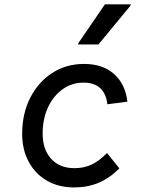

<svg xmlns="http://www.w3.org/2000/svg" viewBox="-20 -826 640 862"><path d="M313 15.5Q243 15.5 190.5 -15Q138 -45.5 108.8 -99.8Q79.5 -154 79.5 -225Q79.5 -315.5 115.5 -386.5Q151.5 -457.5 214.2 -498.2Q277 -539 357.5 -539Q440.5 -539 491.5 -494.2Q542.5 -449.5 552 -369.5L462 -358Q450.5 -455 355 -455Q302.5 -455 261 -425.2Q219.5 -395.5 195.5 -344Q171.5 -292.5 171.5 -226.5Q171.5 -154.5 209.8 -112.8Q248 -71 314.5 -71Q356.5 -71 390.5 -86.8Q424.5 -102.5 460.5 -139L516 -70Q472 -26 422.5 -5.2Q373 15.5 313 15.5ZM331 -626.5 331.5 -632 451 -806.5H567L566 -801L422 -626.5Z"/></svg>

Font: Google Sans Code
Style: Italic
Weight: 400
Italic angle: -10°
Monospace: yes
Designer: Google Sans Code Authors
Foundry: Google LLC
Version: Version 6.000